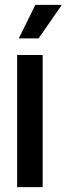

<svg xmlns="http://www.w3.org/2000/svg" viewBox="-20 -773 275 793"><path d="M50.8 0V-545.9H156.2V0ZM57.6 -614.3 126 -752.9H235.4L139.2 -614.3Z"/></svg>

Font: Inter Tight Medium
Style: Regular
Weight: 500
Designer: Rasmus Andersson
Foundry: rsms
Version: Version 3.004; ttfautohint (v1.8.4.7-5d5b)